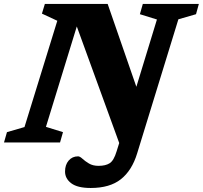

<svg xmlns="http://www.w3.org/2000/svg" viewBox="-48 -727 1034 980"><path d="M652 56Q625.5 143 569 187.8Q512.5 232.5 415 232.5Q347.5 232.5 315.8 208.5Q284 184.5 284 148.5Q284 114 302.5 92.5Q321 71 350.5 71Q359.5 71 372.8 83.2Q386 95.5 406 107.5Q426 119.5 455 119.5Q491 119.5 512 106Q533 92.5 547 46L560.5 3L344 -592L186.5 -79.5L273.5 -52.5L258.5 0H-27.5L-12.5 -52.5L77 -78.5L244.5 -621L166 -657.5L181 -707H501.5L648 -284L753 -627.5L666 -654.5L681 -707H967L952.5 -654.5L862.5 -628.5Z"/></svg>

Font: Newsreader 6pt
Style: Bold Italic
Weight: 700
Italic angle: -17°
Designer: Hugues Gentile
Foundry: Production Type
Version: Version 1.003; ttfautohint (v1.8.3)